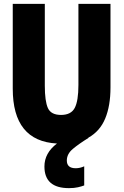

<svg xmlns="http://www.w3.org/2000/svg" viewBox="-20 -734 640 994"><path d="M337 240Q364 240 383.5 235.5Q403 231 416 226V127Q394 137 372 137Q326 137 326 97Q326 63 357 37Q388 11 438 -20L437 -21Q497 -54 524.5 -120Q552 -186 552 -281V-714H386V-294Q386 -212 367 -175.5Q348 -139 296 -139Q244 -139 228 -174.5Q212 -210 212 -290V-714H46V-275Q46 -3 275 9Q210 58 210 128Q210 240 337 240Z"/></svg>

Font: Noto Sans Mono UI ExtraBold
Style: Regular
Weight: 800
Designer: Monotype Design team
Foundry: Monotype Imaging Inc.
Version: 1.000